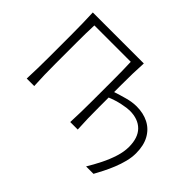

<svg xmlns="http://www.w3.org/2000/svg" viewBox="-170 -1012 1465 1465"><g transform="rotate(45 562.5 -279.5)"><path d="M889 154Q920 103 949.2 44.8Q978.5 -13.5 997 -72Q1015.5 -130.5 1015.5 -182.5Q1015.5 -281.5 965 -332.2Q914.5 -383 824 -383Q796 -383 743.5 -372Q691 -361 639 -339.5V-235.5Q639 -170 640.2 -114.8Q641.5 -59.5 645 0H564Q566.5 -60 567.8 -115.2Q569 -170.5 569 -236.5V-465Q569 -517 568.2 -561.8Q567.5 -606.5 565.5 -651.5H173Q171 -606.5 170.2 -561.8Q169.5 -517 169.5 -465V-236.5Q169.5 -170.5 170.8 -115.2Q172 -60 175.5 0H94.5Q97 -60 98.2 -115.2Q99.5 -170.5 99.5 -236.5V-475Q99.5 -541 98.2 -597Q97 -653 94.5 -713H645Q641.5 -653 640.2 -597Q639 -541 639 -475V-398.5Q684 -413.5 737.5 -428.2Q791 -443 838.5 -443Q911.5 -443 967.8 -414.2Q1024 -385.5 1056 -328.2Q1088 -271 1088 -186.5Q1088 -142 1076 -95Q1064 -48 1045.5 -2.5Q1027 43 1006.5 83.2Q986 123.5 969 154Z"/></g></svg>

Font: Commissioner Flair Light
Style: Regular
Weight: 300
Designer: Kostas Bartsokas
Foundry: Kostas Bartsokas
Version: Version 1.000; ttfautohint (v1.8.3)